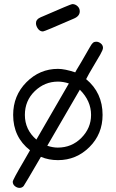

<svg xmlns="http://www.w3.org/2000/svg" viewBox="-20 -774 565 934"><path d="M155 -661Q155 -665 156 -669Q157 -673 159.5 -676Q162 -679 163.5 -681Q165 -683 169 -685Q173 -687 174 -688Q175 -689 180 -691L185 -693Q325 -754 331 -754H333Q346 -754 357 -744Q368 -734 368 -719Q368 -695 338 -683Q196 -621 189 -621Q174 -621 164.5 -634.5Q155 -648 155 -661ZM42 110Q42 101 95 11Q114 -22 126 -43Q44 -107 44 -215Q44 -309 108.5 -374Q173 -439 262 -439Q295 -439 346 -422Q348 -427 353 -435Q358 -443 375 -471.5Q392 -500 415 -541Q416 -542 419.5 -548.5Q423 -555 425 -557.5Q427 -560 430.5 -564Q434 -568 438.5 -569.5Q443 -571 449 -571Q460 -571 470.5 -562.5Q481 -554 481 -541Q481 -532 468 -509Q455 -486 433 -449.5Q411 -413 399 -389Q479 -323 479 -215Q479 -122 415 -58.5Q351 5 262 5Q217 5 179 -11Q101 123 95 131Q87 140 75 140Q63 140 52.5 131.5Q42 123 42 110ZM101 -215Q101 -143 157 -95L315 -368Q288 -377 262 -377Q197 -377 149 -330.5Q101 -284 101 -215ZM210 -65Q237 -56 261 -56Q329 -56 376 -103.5Q423 -151 423 -215Q423 -283 369 -337H368Z"/></svg>

Font: CMU Typewriter Text
Style: Regular
Weight: 500
Monospace: yes
Version: Version 0.7.0